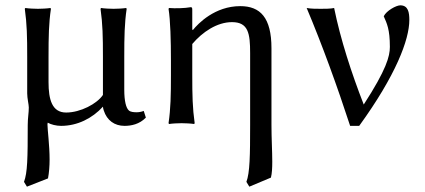

<svg xmlns="http://www.w3.org/2000/svg" viewBox="-20 -462 1594 720"><path d="M162 -249C162 -324 163 -376 171 -429L169 -432C157 -430 134 -429 122 -429C110 -429 87 -430 75 -432L73 -429C81 -372 82 -325 82 -249V-112C82 -93 88 -70 88 -59C88 -38 84 -20 84 7C84 131 83 186 70 220L81 238L160 207C164 186 166 161 166 136C166 83 158 24 158 5C158 1 159 -1 159 -2C171 5 191 10 209 10C270 10 326 -18 366 -62C366 -57 368 -52 369 -48C381 -10 410 10 447 10C472 10 503 4 527 -21L519 -46C508 -42 500 -41 492 -41C482 -41 469 -42 463 -48C453 -57 446 -82 446 -126V-249C446 -324 447 -376 455 -429L453 -432C441 -430 418 -429 406 -429C394 -429 371 -430 359 -432L357 -429C365 -372 366 -325 366 -249V-106C344 -73 282 -40 228 -40C175 -40 162 -89 162 -154Z M703 -349 701 -352V-425C701 -433 700 -435 695 -435C673 -431 637 -430 614 -432L612 -429C619 -386 621 -310 621 -235V-180C621 -105 620 -54 612 0L614 3C626 1 649 0 661 0C673 0 696 1 708 3L710 0C702 -57 701 -104 701 -180V-297C739 -342 794 -379 850 -379C911 -379 918 -337 918 -263V6C918 120 917 186 904 220L915 238L996 204C1000 188 1001 168 1001 144C1001 105 998 57 998 6V-281C998 -396 956 -439 881 -439C786 -439 723 -374 703 -349Z M1344 -70C1298 -188 1257 -314 1233 -432C1220 -429 1197 -429 1183 -429C1167 -429 1146 -429 1130 -432C1189 -292 1245 -137 1293 10H1327C1464 -179 1515 -313 1515 -387C1515 -415 1511 -442 1481 -442C1466 -442 1429 -422 1419 -401C1431 -374 1442 -352 1442 -286C1442 -251 1429 -201 1344 -70Z"/></svg>

Font: Libertinus Sans
Style: Regular
Weight: 400
Designer: Philipp H. Poll, Khaled Hosny
Foundry: Caleb Maclennan
Version: Version 7.050;RELEASE